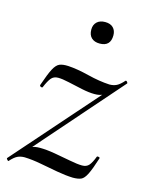

<svg xmlns="http://www.w3.org/2000/svg" viewBox="-102 -650 553 718"><g transform="rotate(15 174.0 -291.0)"><path d="M1 7Q-1 8 -4.6 3.5Q-8.2 -1 -7.2 -2L308 -360L302 -349Q289 -330.8 278.1 -324.4Q267.2 -318 246.2 -318Q225.2 -318 196.8 -324Q168.4 -330 142.4 -335.9Q116.4 -341.8 100.2 -341.8Q82.8 -341.8 73.3 -330.1Q63.8 -318.4 53.4 -293.6Q52.2 -289.6 46.3 -292Q40.4 -294.4 42.4 -299.4Q57.8 -344.4 68.4 -364.4Q79 -384.4 91.3 -389.7Q103.6 -395 125 -394Q160 -392 206 -380.5Q252 -369 291 -367Q307 -367 319 -373Q331 -379 346 -396Q349 -398 352.6 -393.7Q356.2 -389.4 354.2 -387.4L40 -29L43.8 -40.6Q57 -58.6 68.9 -64.8Q80.8 -71 101.8 -71Q127 -71 159.4 -65.5Q191.8 -60 222.3 -54Q252.8 -48 271 -48Q288 -48 297.3 -58.7Q306.6 -69.4 316 -94.2Q317.2 -96.2 322.6 -95.2Q328 -94.2 327 -90.2Q313 -46 302.7 -25.4Q292.4 -4.8 280.7 0.1Q269 5 249 5Q221 4 187.5 -2Q154 -8 120 -14.5Q86 -21 56 -22Q40 -22 28 -16Q16 -10 1 7ZM216.2 -505.4Q195.8 -505.4 184.3 -516.4Q172.8 -527.4 172.8 -548.2Q172.8 -566.6 184.3 -577.6Q195.8 -588.6 216.2 -588.6Q236.6 -588.6 247.5 -577.6Q258.4 -566.6 258.4 -548.2Q258.4 -505.4 216.2 -505.4Z"/></g></svg>

Font: Cormorant Infant Light
Style: Italic
Weight: 300
Italic angle: -10°
Designer: Christian Thalmann (Catharsis Fonts)
Foundry: Catharsis Fonts
Version: Version 4.001